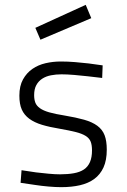

<svg xmlns="http://www.w3.org/2000/svg" viewBox="-20 -763 526 793"><path d="M402 -441Q372 -444 342 -448Q316 -451 286.5 -453.5Q257 -456 234 -456Q211 -456 190.5 -452Q170 -448 154.5 -438Q139 -428 130 -411.5Q121 -395 121 -370Q121 -352 126 -339Q131 -326 145 -316Q159 -306 183.5 -299Q208 -292 246 -286Q294 -278 327.5 -268.5Q361 -259 382 -243.5Q403 -228 412 -204.5Q421 -181 421 -145Q421 -101 407.5 -71.5Q394 -42 369.5 -24Q345 -6 310.5 2Q276 10 233 10Q210 10 181 7.5Q152 5 126 1Q96 -3 65 -8L69 -60Q100 -55 129 -51Q154 -48 181 -45.5Q208 -43 228 -43Q260 -43 285 -47.5Q310 -52 326.5 -63Q343 -74 351.5 -93.5Q360 -113 360 -142Q360 -164 354.5 -178Q349 -192 334 -201.5Q319 -211 293.5 -217.5Q268 -224 228 -231Q185 -238 153.5 -247.5Q122 -257 101 -272.5Q80 -288 70 -310.5Q60 -333 60 -368Q60 -408 75 -435Q90 -462 114 -478.5Q138 -495 168.5 -502Q199 -509 231 -509Q260 -509 290 -506.5Q320 -504 346 -501Q376 -497 404 -493ZM334 -743 357 -688 147 -599 126 -648Z"/></svg>

Font: Panefresco 250wt
Style: Regular
Weight: 300
Version: Version 1.000